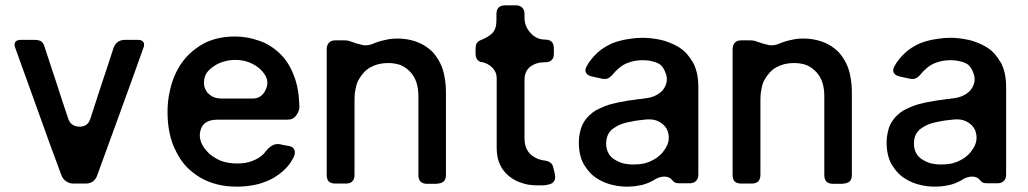

<svg xmlns="http://www.w3.org/2000/svg" viewBox="-20 -696 3899 728"><path d="M107.4 -544.9Q90.8 -544.9 59.6 -544.9Q43.9 -544.9 38.1 -537.1Q35.2 -533.2 35.2 -526.4Q35.2 -520.5 38.1 -513.7Q82 -392.6 125 -272.5Q168 -151.4 212.9 -31.2Q218.8 -16.6 230.5 -8.8Q242.2 0 257.8 0Q273.4 0 304.7 0Q320.3 0 332 -7.8Q343.8 -16.6 348.6 -31.2Q392.6 -152.3 436.5 -272.5Q480.5 -392.6 523.4 -513.7Q526.4 -520.5 526.4 -526.4Q526.4 -532.2 523.4 -537.1Q517.6 -544.9 502 -544.9Q486.3 -544.9 454.1 -544.9Q438.5 -544.9 426.8 -537.1Q416 -529.3 410.2 -513.7Q388.7 -446.3 366.2 -379.9Q344.7 -312.5 322.3 -245.1Q312.5 -214.8 280.3 -215.8Q248 -216.8 238.3 -247.1Q215.8 -313.5 194.3 -380.9Q171.9 -447.3 150.4 -513.7Q150.4 -513.7 150.4 -513.7Q146.5 -529.3 138.7 -537.1Q131.8 -544.9 107.4 -544.9Z M1070.3 -242.2Q1091.8 -242.2 1103.5 -258.8Q1115.2 -275.4 1115.2 -291Q1115.2 -292 1115.2 -292Q1114.3 -326.2 1109.4 -354.5Q1104.5 -383.8 1094.7 -408.2Q1085 -434.6 1071.3 -456.1Q1057.6 -477.5 1040 -494.1Q1022.5 -510.7 1002.9 -522.5Q983.4 -535.2 960.9 -542Q939.5 -549.8 917 -553.7Q894.5 -557.6 871.1 -557.6Q832 -557.6 798.8 -548.8Q764.6 -540 736.3 -521.5Q708 -502.9 685.5 -478.5Q663.1 -453.1 647.5 -420.9Q631.8 -388.7 624 -351.6Q615.2 -313.5 615.2 -271.5Q615.2 -228.5 623 -191.4Q630.9 -153.3 647.5 -122.1Q663.1 -89.8 685.5 -65.4Q709 -41 738.3 -23.4Q767.6 -5.9 802.7 2.9Q836.9 11.7 877.9 11.7Q908.2 11.7 935.5 6.8Q961.9 2.9 985.4 -6.8Q1009.8 -15.6 1029.3 -29.3Q1048.8 -42 1064.5 -58.6Q1073.2 -67.4 1080.1 -77.1Q1086.9 -87.9 1092.8 -98.6Q1100.6 -113.3 1096.7 -127Q1091.8 -139.6 1075.2 -142.6Q1066.4 -144.5 1057.6 -145.5Q1047.9 -147.5 1040 -149.4Q1025.4 -151.4 1012.7 -144.5Q1000 -137.7 990.2 -125Q987.3 -121.1 984.4 -118.2Q981.4 -114.3 978.5 -111.3Q968.8 -102.5 958 -95.7Q947.3 -89.8 934.6 -85Q921.9 -80.1 908.2 -78.1Q894.5 -76.2 878.9 -76.2Q855.5 -76.2 835 -81.1Q814.5 -85.9 796.9 -96.7Q785.2 -103.5 774.4 -112.3Q764.6 -122.1 755.9 -132.8Q729.5 -168.9 741.2 -205.1Q752.9 -242.2 804.7 -242.2Q804.7 -242.2 805.7 -242.2Q872.1 -242.2 937.5 -242.2Q1003.9 -242.2 1070.3 -242.2ZM793 -446.3Q810.5 -458 830.1 -462.9Q849.6 -468.8 872.1 -468.8Q893.6 -468.8 911.1 -463.9Q929.7 -459 945.3 -449.2Q951.2 -446.3 956.1 -442.4Q961.9 -438.5 966.8 -433.6Q1004.9 -397.5 989.3 -360.4Q974.6 -322.3 937.5 -322.3Q899.4 -322.3 823.2 -322.3Q803.7 -322.3 789.1 -328.1Q775.4 -335 766.6 -344.7Q751 -364.3 753.9 -389.6Q755.9 -416 776.4 -433.6Q776.4 -433.6 776.4 -433.6Q780.3 -437.5 784.2 -440.4Q788.1 -443.4 793 -446.3Z M1670.9 -33.2Q1670.9 -137.7 1670.9 -344.7Q1670.9 -378.9 1665 -407.2Q1660.2 -434.6 1648.4 -458Q1636.7 -480.5 1621.1 -498Q1604.5 -514.6 1584 -526.4Q1562.5 -538.1 1538.1 -543.9Q1514.6 -549.8 1486.3 -549.8Q1462.9 -549.8 1442.4 -544.9Q1421.9 -541 1404.3 -534.2Q1376 -520.5 1354.5 -525.4Q1332 -530.3 1308.6 -539.1Q1304.7 -541 1298.8 -542Q1293 -543 1287.1 -543Q1275.4 -543 1252 -543Q1235.4 -543 1227.5 -534.2Q1218.8 -525.4 1218.8 -508.8Q1218.8 -350.6 1218.8 -33.2Q1218.8 -16.6 1226.6 -7.8Q1235.4 0 1252 0Q1264.6 0 1291 0Q1307.6 0 1315.4 -7.8Q1324.2 -16.6 1324.2 -33.2Q1324.2 -128.9 1324.2 -322.3Q1324.2 -341.8 1328.1 -358.4Q1331.1 -376 1337.9 -390.6Q1338.9 -391.6 1339.8 -392.6Q1340.8 -394.5 1340.8 -395.5Q1349.6 -410.2 1360.4 -421.9Q1371.1 -433.6 1385.7 -441.4Q1400.4 -449.2 1416 -453.1Q1432.6 -457 1451.2 -457Q1477.5 -457 1499 -449.2Q1519.5 -440.4 1535.2 -423.8Q1550.8 -407.2 1558.6 -384.8Q1566.4 -361.3 1566.4 -332Q1566.4 -232.4 1566.4 -32.2Q1566.4 -16.6 1574.2 -7.8Q1583 1 1599.6 1Q1612.3 1 1638.7 1Q1638.7 0 1637.7 0Q1654.3 0 1663.1 -8.8Q1670.9 -16.6 1670.9 -33.2Z M1863.3 -399.4Q1863.3 -312.5 1863.3 -137.7Q1863.3 -113.3 1868.2 -92.8Q1874 -72.3 1884.8 -55.7Q1896.5 -39.1 1911.1 -27.3Q1925.8 -15.6 1943.4 -7.8Q1961.9 0 1981.4 3.9Q1999 6.8 2017.6 6.8Q2019.5 6.8 2022.5 6.8Q2032.2 6.8 2042 6.8Q2050.8 5.9 2058.6 3.9Q2075.2 1 2081.1 -9.8Q2085 -15.6 2085 -24.4Q2085 -30.3 2084 -36.1Q2082 -42 2081.1 -47.9Q2080.1 -53.7 2078.1 -59.6Q2076.2 -71.3 2068.4 -78.1Q2059.6 -85 2047.9 -86.9Q2012.7 -90.8 1990.2 -112.3Q1968.8 -133.8 1968.8 -170.9Q1968.8 -244.1 1968.8 -392.6Q1968.8 -426.8 1991.2 -443.4Q2012.7 -460 2046.9 -460Q2063.5 -460 2072.3 -468.8Q2080.1 -476.6 2080.1 -493.2Q2080.1 -500 2080.1 -511.7Q2080.1 -528.3 2072.3 -537.1Q2063.5 -545.9 2046.9 -545.9Q2014.6 -545.9 1992.2 -570.3Q1968.8 -595.7 1968.8 -627.9Q1968.8 -632.8 1968.8 -642.6Q1968.8 -659.2 1960 -667Q1952.1 -675.8 1935.5 -675.8Q1921.9 -675.8 1895.5 -675.8Q1879.9 -675.8 1871.1 -668Q1862.3 -659.2 1862.3 -642.6Q1862.3 -634.8 1862.3 -619.1Q1862.3 -585.9 1846.7 -570.3Q1831.1 -554.7 1800.8 -543Q1792 -539.1 1787.1 -531.2Q1783.2 -523.4 1783.2 -511.7Q1783.2 -504.9 1783.2 -493.2Q1783.2 -479.5 1789.1 -470.7Q1794.9 -462.9 1805.7 -460Q1805.7 -460.9 1806.6 -460.9Q1830.1 -456.1 1846.7 -439.5Q1863.3 -422.9 1863.3 -399.4Z M2554.7 -516.6Q2539.1 -526.4 2521.5 -533.2Q2503.9 -541 2485.4 -544.9Q2466.8 -548.8 2449.2 -550.8Q2432.6 -552.7 2416 -552.7Q2391.6 -552.7 2368.2 -548.8Q2344.7 -545.9 2322.3 -539.1Q2298.8 -532.2 2279.3 -520.5Q2259.8 -509.8 2243.2 -494.1Q2231.4 -483.4 2221.7 -470.7Q2211.9 -459 2204.1 -444.3Q2196.3 -429.7 2202.1 -419.9Q2207 -410.2 2223.6 -406.2Q2232.4 -404.3 2241.2 -402.3Q2250 -400.4 2258.8 -398.4Q2277.3 -393.6 2288.1 -400.4Q2298.8 -407.2 2308.6 -419.9Q2313.5 -425.8 2320.3 -431.6Q2326.2 -437.5 2334 -443.4Q2349.6 -455.1 2370.1 -460.9Q2391.6 -467.8 2418 -467.8Q2436.5 -467.8 2451.2 -463.9Q2466.8 -460.9 2478.5 -454.1Q2495.1 -445.3 2504.9 -416Q2514.6 -387.7 2498 -361.3Q2489.3 -346.7 2469.7 -335.9Q2451.2 -325.2 2419.9 -322.3Q2411.1 -320.3 2402.3 -320.3Q2393.6 -319.3 2383.8 -317.4Q2383.8 -317.4 2383.8 -317.4Q2364.3 -315.4 2345.7 -311.5Q2326.2 -308.6 2307.6 -303.7Q2289.1 -299.8 2272.5 -293Q2255.9 -286.1 2240.2 -278.3Q2225.6 -269.5 2213.9 -257.8Q2201.2 -246.1 2192.4 -230.5Q2183.6 -215.8 2179.7 -196.3Q2174.8 -177.7 2174.8 -154.3Q2174.8 -127.9 2180.7 -105.5Q2186.5 -82 2199.2 -64.5Q2210.9 -45.9 2227.5 -31.2Q2244.1 -17.6 2264.6 -7.8Q2286.1 2 2309.6 6.8Q2333 11.7 2358.4 11.7Q2381.8 11.7 2400.4 7.8Q2419.9 4.9 2436.5 -2Q2444.3 -4.9 2451.2 -8.8Q2458 -11.7 2464.8 -16.6Q2481.4 -26.4 2500 -26.4Q2518.6 -26.4 2529.3 -12.7Q2532.2 -7.8 2539.1 -3.9Q2544.9 -1 2557.6 -1Q2570.3 -1 2594.7 -1Q2610.4 -1 2619.1 -9.8Q2627.9 -17.6 2627.9 -34.2Q2627.9 -143.6 2627.9 -363.3Q2627.9 -393.6 2623 -417Q2617.2 -441.4 2607.4 -460Q2607.4 -460 2607.4 -459Q2596.7 -477.5 2584 -492.2Q2570.3 -506.8 2554.7 -516.6ZM2457 -89.8Q2441.4 -81.1 2422.9 -76.2Q2403.3 -72.3 2381.8 -72.3Q2360.4 -72.3 2340.8 -77.1Q2322.3 -83 2307.6 -92.8Q2293 -102.5 2286.1 -117.2Q2278.3 -131.8 2278.3 -152.3Q2278.3 -166 2282.2 -177.7Q2286.1 -189.5 2293.9 -198.2Q2300.8 -207 2311.5 -212.9Q2321.3 -219.7 2334 -224.6Q2346.7 -229.5 2360.4 -232.4Q2375 -235.4 2390.6 -238.3Q2397.5 -239.3 2405.3 -240.2Q2413.1 -241.2 2422.9 -242.2Q2444.3 -245.1 2461.9 -241.2Q2479.5 -236.3 2491.2 -226.6Q2513.7 -209 2515.6 -178.7Q2517.6 -149.4 2495.1 -122.1Q2495.1 -121.1 2495.1 -121.1Q2487.3 -111.3 2477.5 -103.5Q2468.8 -95.7 2457 -89.8Z M3210 -33.2Q3210 -137.7 3210 -344.7Q3210 -378.9 3204.1 -407.2Q3199.2 -434.6 3187.5 -458Q3175.8 -480.5 3160.2 -498Q3143.6 -514.6 3123 -526.4Q3101.6 -538.1 3077.1 -543.9Q3053.7 -549.8 3025.4 -549.8Q3002 -549.8 2981.4 -544.9Q2960.9 -541 2943.4 -534.2Q2915 -520.5 2893.6 -525.4Q2871.1 -530.3 2847.7 -539.1Q2843.8 -541 2837.9 -542Q2832 -543 2826.2 -543Q2814.5 -543 2791 -543Q2774.4 -543 2766.6 -534.2Q2757.8 -525.4 2757.8 -508.8Q2757.8 -350.6 2757.8 -33.2Q2757.8 -16.6 2765.6 -7.8Q2774.4 0 2791 0Q2803.7 0 2830.1 0Q2846.7 0 2854.5 -7.8Q2863.3 -16.6 2863.3 -33.2Q2863.3 -128.9 2863.3 -322.3Q2863.3 -341.8 2867.2 -358.4Q2870.1 -376 2877 -390.6Q2877.9 -391.6 2878.9 -392.6Q2879.9 -394.5 2879.9 -395.5Q2888.7 -410.2 2899.4 -421.9Q2910.2 -433.6 2924.8 -441.4Q2939.5 -449.2 2955.1 -453.1Q2971.7 -457 2990.2 -457Q3016.6 -457 3038.1 -449.2Q3058.6 -440.4 3074.2 -423.8Q3089.8 -407.2 3097.7 -384.8Q3105.5 -361.3 3105.5 -332Q3105.5 -232.4 3105.5 -32.2Q3105.5 -16.6 3113.3 -7.8Q3122.1 1 3138.7 1Q3151.4 1 3177.7 1Q3177.7 0 3176.8 0Q3193.4 0 3202.1 -8.8Q3210 -16.6 3210 -33.2Z M3721.7 -516.6Q3706.1 -526.4 3688.5 -533.2Q3670.9 -541 3652.3 -544.9Q3633.8 -548.8 3616.2 -550.8Q3599.6 -552.7 3583 -552.7Q3558.6 -552.7 3535.2 -548.8Q3511.7 -545.9 3489.3 -539.1Q3465.8 -532.2 3446.3 -520.5Q3426.8 -509.8 3410.2 -494.1Q3398.4 -483.4 3388.7 -470.7Q3378.9 -459 3371.1 -444.3Q3363.3 -429.7 3369.1 -419.9Q3374 -410.2 3390.6 -406.2Q3399.4 -404.3 3408.2 -402.3Q3417 -400.4 3425.8 -398.4Q3444.3 -393.6 3455.1 -400.4Q3465.8 -407.2 3475.6 -419.9Q3480.5 -425.8 3487.3 -431.6Q3493.2 -437.5 3501 -443.4Q3516.6 -455.1 3537.1 -460.9Q3558.6 -467.8 3585 -467.8Q3603.5 -467.8 3618.2 -463.9Q3633.8 -460.9 3645.5 -454.1Q3662.1 -445.3 3671.9 -416Q3681.6 -387.7 3665 -361.3Q3656.2 -346.7 3636.7 -335.9Q3618.2 -325.2 3586.9 -322.3Q3578.1 -320.3 3569.3 -320.3Q3560.5 -319.3 3550.8 -317.4Q3550.8 -317.4 3550.8 -317.4Q3531.2 -315.4 3512.7 -311.5Q3493.2 -308.6 3474.6 -303.7Q3456.1 -299.8 3439.5 -293Q3422.9 -286.1 3407.2 -278.3Q3392.6 -269.5 3380.9 -257.8Q3368.2 -246.1 3359.4 -230.5Q3350.6 -215.8 3346.7 -196.3Q3341.8 -177.7 3341.8 -154.3Q3341.8 -127.9 3347.7 -105.5Q3353.5 -82 3366.2 -64.5Q3377.9 -45.9 3394.5 -31.2Q3411.1 -17.6 3431.6 -7.8Q3453.1 2 3476.6 6.8Q3500 11.7 3525.4 11.7Q3548.8 11.7 3567.4 7.8Q3586.9 4.9 3603.5 -2Q3611.3 -4.9 3618.2 -8.8Q3625 -11.7 3631.8 -16.6Q3648.4 -26.4 3667 -26.4Q3685.5 -26.4 3696.3 -12.7Q3699.2 -7.8 3706.1 -3.9Q3711.9 -1 3724.6 -1Q3737.3 -1 3761.7 -1Q3777.3 -1 3786.1 -9.8Q3794.9 -17.6 3794.9 -34.2Q3794.9 -143.6 3794.9 -363.3Q3794.9 -393.6 3790 -417Q3784.2 -441.4 3774.4 -460Q3774.4 -460 3774.4 -459Q3763.7 -477.5 3751 -492.2Q3737.3 -506.8 3721.7 -516.6ZM3624 -89.8Q3608.4 -81.1 3589.8 -76.2Q3570.3 -72.3 3548.8 -72.3Q3527.3 -72.3 3507.8 -77.1Q3489.3 -83 3474.6 -92.8Q3460 -102.5 3453.1 -117.2Q3445.3 -131.8 3445.3 -152.3Q3445.3 -166 3449.2 -177.7Q3453.1 -189.5 3460.9 -198.2Q3467.8 -207 3478.5 -212.9Q3488.3 -219.7 3501 -224.6Q3513.7 -229.5 3527.3 -232.4Q3542 -235.4 3557.6 -238.3Q3564.5 -239.3 3572.3 -240.2Q3580.1 -241.2 3589.8 -242.2Q3611.3 -245.1 3628.9 -241.2Q3646.5 -236.3 3658.2 -226.6Q3680.7 -209 3682.6 -178.7Q3684.6 -149.4 3662.1 -122.1Q3662.1 -121.1 3662.1 -121.1Q3654.3 -111.3 3644.5 -103.5Q3635.7 -95.7 3624 -89.8Z"/></svg>

Font: DeepSea
Style: Medium
Weight: 500
Designer: Stem
Version: Version 3.019;git-0a5106e0b